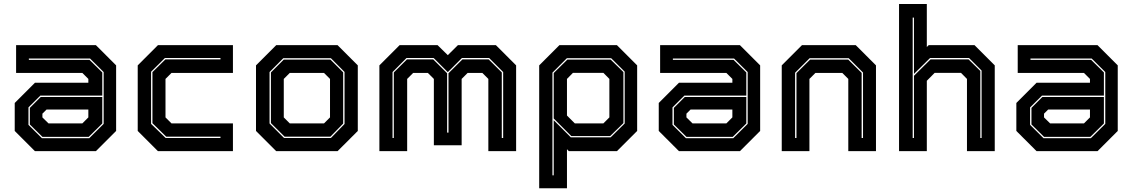

<svg xmlns="http://www.w3.org/2000/svg" viewBox="-20 -770 5768 978"><path d="M158 0 55 -103V-245.5L158 -348.5H430V-368L399.5 -398.5H62V-540H468.5L571.5 -437V-103L468.5 0ZM196 -73 132 -136V-220.5L187.5 -276H501V-141L432 -73ZM193.5 -66H434.5L508 -139V-403L438.5 -472H127V-465H436L501 -401V-283H185.5L125 -223V-134ZM227 -141.5H399.5L430 -172V-212H217L196 -191V-172Z M784.5 0 681.5 -103V-437L784.5 -540H1166.5V-398.5H853.5L823 -368V-172L853.5 -141.5H1166.5V0ZM824 -67H1103V-74H826.5L756.5 -142.5V-402.5L822.5 -467.5H1103V-474.5H820L749.5 -404.5V-139Z M1387 0 1284 -103V-437L1387 -540H1699.5L1802.5 -437V-103L1699.5 0ZM1427 -67H1665.5L1735 -138.5V-403.5L1665.5 -473.5H1423L1353 -403V-141ZM1429.5 -74 1360 -143V-401L1425.5 -466.5H1663L1728 -401.5V-140.5L1663 -74ZM1456 -141.5H1630.5L1661 -172V-368L1630.5 -398.5H1456L1425.5 -368V-172Z M1912.5 0V-437L2015.5 -540H2209L2261 -489L2312.5 -540H2506L2609 -437V0H2467.5V-368L2437 -398.5H2362L2331.5 -368V-30H2190V-368L2159.5 -398.5H2084.5L2054 -368V0ZM1979.5 -67H1986V-401L2053 -467.5H2186.5L2257.5 -397V-94.5H2264.5V-397L2335.5 -467.5H2469L2536 -401V-67H2543V-403L2471.5 -474.5H2333L2261 -402.5L2189 -474.5H2050.5L1979.5 -403Z M2726.5 189V-437L2829.5 -540H3122.5L3225.5 -437V-103L3122.5 0H2877.5L2868 -10V189ZM2794 123H2800.5V-157.5L2887.5 -70.5H3090.5L3162 -141V-405L3093 -473.5H2867.5L2794 -400ZM2908 -141.5H3053.5L3084 -172V-368L3053.5 -399H2898.5L2868 -368V-181.5ZM2890 -77 2800.5 -166.5V-398L2870 -466.5H3090.5L3155.5 -403V-143L3088 -77Z M3438.5 0 3335.5 -103V-245.5L3438.5 -348.5H3710.5V-368L3680 -398.5H3342.5V-540H3749L3852 -437V-103L3749 0ZM3476.5 -73 3412.5 -136V-220.5L3468 -276H3781.5V-141L3712.5 -73ZM3474 -66H3715L3788.5 -139V-403L3719 -472H3407.5V-465H3716.5L3781.5 -401V-283H3466L3405.5 -223V-134ZM3507.5 -141.5H3680L3710.5 -172V-212H3497.5L3476.5 -191V-172Z M3962 0V-437L4065 -540H4339L4442 -437V0H4301V-368L4270.5 -398.5H4133.5L4103 -368V0ZM4030 -67H4037V-397.5L4106.5 -466.5H4300.5L4369 -398.5V-67H4376V-400.5L4303 -473.5H4104L4030 -399.5Z M4559.5 0V-749.5H4701V-530.5L4710.5 -540H4944L5047 -437V0H4905.5V-368L4875 -399H4741L4701 -358.5V0ZM4629 -67H4635.5V-384L4720 -467.5H4913.5L4973.5 -408.5V-67H4980V-410.5L4916 -474.5H4717.5L4635.5 -393.5V-680.5H4629Z M5260 0 5157 -103V-245.5L5260 -348.5H5532V-368L5501.5 -398.5H5164V-540H5570.5L5673.5 -437V-103L5570.5 0ZM5298 -73 5234 -136V-220.5L5289.5 -276H5603V-141L5534 -73ZM5295.5 -66H5536.5L5610 -139V-403L5540.5 -472H5229V-465H5538L5603 -401V-283H5287.5L5227 -223V-134ZM5329 -141.5H5501.5L5532 -172V-212H5319L5298 -191V-172Z"/></svg>

Font: Tourney Thin ExtraBold
Style: Regular
Weight: 800
Version: Version 1.015